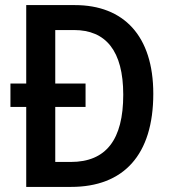

<svg xmlns="http://www.w3.org/2000/svg" viewBox="-20 -734 676 754"><path d="M274 -714H83V-406H21V-314H83V0H259C465 0 582 -125 582 -366C582 -593 466 -714 274 -714ZM271 -616C395 -616 464 -535 464 -362C464 -186 397 -98 258 -98H197V-314H316V-406H197V-616Z"/></svg>

Font: Noto Sans UI SemiCondensed Medium
Style: Regular
Weight: 500
Width: 4
Designer: Monotype Design Team
Foundry: Monotype Imaging Inc.
Version: Version 1.901